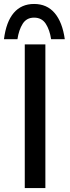

<svg xmlns="http://www.w3.org/2000/svg" viewBox="-22 -949 352 969"><path d="M103 -725H207V0H103ZM150 -929Q215 -929 254 -883Q293 -837 305 -751H236Q229 -798 209 -829Q189 -860 150 -860Q112 -860 92.5 -829Q73 -798 66 -751H-2Q9 -839 47.5 -884Q86 -929 150 -929Z"/></svg>

Font: Reem Kufi
Style: Regular
Weight: 400
Designer: Khaled Hosny
Version: Version 1.6